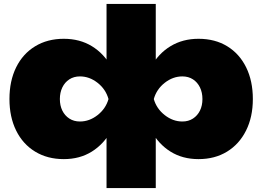

<svg xmlns="http://www.w3.org/2000/svg" viewBox="-20 -790 1332 975"><path d="M521 165V-119L537 -142V-438L521 -460V-770H771V-460L755 -438V-142L771 -119V165ZM699 -287Q709 -381 746.5 -449.5Q784 -518 846 -555.5Q908 -593 988 -593Q1072 -593 1134 -555Q1196 -517 1230 -448Q1264 -379 1264 -287Q1264 -196 1229.5 -127Q1195 -58 1133 -20Q1071 18 988 18Q907 18 846 -20Q785 -58 747.5 -126.5Q710 -195 699 -287ZM1008 -287Q1008 -320 995.5 -346Q983 -372 960 -387Q937 -402 906 -402Q858 -402 816.5 -369.5Q775 -337 761 -287Q775 -238 816.5 -205.5Q858 -173 906 -173Q937 -173 960 -188Q983 -203 995.5 -228.5Q1008 -254 1008 -287ZM593 -287Q583 -195 545 -126.5Q507 -58 446 -20Q385 18 304 18Q221 18 158.5 -20Q96 -58 62 -127Q28 -196 28 -287Q28 -379 62 -448Q96 -517 158.5 -555Q221 -593 304 -593Q385 -593 446.5 -555.5Q508 -518 546 -449.5Q584 -381 593 -287ZM284 -287Q284 -254 296.5 -228.5Q309 -203 332 -188Q355 -173 386 -173Q434 -173 475.5 -205.5Q517 -238 531 -287Q517 -337 475.5 -369.5Q434 -402 386 -402Q355 -402 332 -387Q309 -372 296.5 -346Q284 -320 284 -287Z"/></svg>

Font: Unbounded Black
Style: Regular
Weight: 900
Designer: Luke Prowse, Jean-Baptiste Morizot, Fátima Lázaro, Florian Runge
Foundry: NaN
Version: Version 1.701;gftools[0.9.28.dev5+ged2979d]